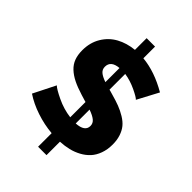

<svg xmlns="http://www.w3.org/2000/svg" viewBox="-266 -933 1173 1173"><g transform="rotate(45 320.5 -346.0)"><path d="M602.1 -209Q602.1 -165 589.1 -129.4Q576.2 -93.8 554 -69.6Q531.7 -45.4 500.7 -28.6Q469.7 -11.7 435.3 -3.4Q400.9 4.9 361.8 6.8V123H289.1V5.9Q220.7 0 153.3 -22.5Q85.9 -44.9 33.2 -80.1L105 -223.1Q119.1 -208 178.7 -179.4Q238.3 -150.9 300.8 -143.1V-274.9Q299.8 -275.4 253.9 -289.1Q203.1 -304.7 168.7 -321.8Q134.3 -338.9 109.9 -361.8Q85.4 -384.8 74.2 -414.8Q63 -444.8 63 -484.9Q63 -551.3 93.5 -601.8Q124 -652.3 174.3 -679.9Q224.6 -707.5 289.1 -713.9V-814.9H361.8V-713.9Q467.8 -704.1 581.1 -638.2L508.8 -502Q500 -513.2 450.4 -536.9Q400.9 -560.5 351.1 -567.9V-432.1Q356 -431.2 366 -428.2Q376 -425.3 380.9 -423.8Q425.3 -411.6 456.5 -399.7Q487.8 -387.7 517.1 -369.9Q546.4 -352.1 564 -330.6Q581.5 -309.1 591.8 -278.3Q602.1 -247.6 602.1 -209ZM231.9 -511.2Q231.9 -488.3 248.3 -473.9Q264.6 -459.5 300.8 -446.8V-568.8Q231.9 -563 231.9 -511.2ZM351.1 -140.1Q425.8 -144.5 425.8 -192.9Q425.8 -216.3 407.2 -231.4Q388.7 -246.6 351.1 -259.8Z"/></g></svg>

Font: Raleway-v4020 ExtraBold
Style: Regular
Weight: 800
Designer: Matt McInerney, Pablo Impallari, Rodrigo Fuenzalida
Foundry: Matt McInerney, Pablo Impallari, Rodrigo Fuenzalida
Version: Version 4.020;PS 004.020;hotconv 1.0.88;makeotf.lib2.5.64775